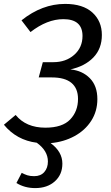

<svg xmlns="http://www.w3.org/2000/svg" viewBox="-35 -721 570 982"><path d="M463 -214Q463 -152 431.5 -103Q400 -54 345.5 -24.5Q291 5 224 11Q284 55 284 116Q284 172 245.5 206.5Q207 241 145 241Q91 241 49 215L76 163Q91 171 105 175.5Q119 180 140 180Q173 180 191.5 159Q210 138 210 105Q210 50 153 9Q50 -4 -15 -83L45 -133Q98 -68 197 -68Q284 -68 324 -110Q364 -152 364 -215Q364 -269 330.5 -297Q297 -325 230 -325H163L184 -403H238Q302 -403 344.5 -440.5Q387 -478 387 -537Q387 -623 289 -623Q206 -623 121 -557L75 -617Q180 -701 298 -701Q389 -701 437.5 -657Q486 -613 486 -542Q486 -472 442.5 -427Q399 -382 325 -366Q386 -360 424.5 -321Q463 -282 463 -214Z"/></svg>

Font: Fira Sans
Style: Italic
Weight: 400
Italic angle: -8°
Designer: bBox Type GmbH & Carrois Corporate GbR & Edenspiekermann AG
Foundry: bBox Type GmbH & Carrois Corporate GbR & Edenspiekermann AG
Version: Version 4.301